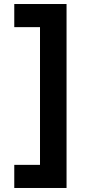

<svg xmlns="http://www.w3.org/2000/svg" viewBox="-20 -765 456 955"><path d="M51 170H311V-745H51V-630H179V55H51Z"/></svg>

Font: Mluvka
Style: Bold
Weight: 700
Designer: Modified by Jiří Krblich, Original typeface by Gumpita Rahayu
Foundry: Gumpita Rahayu & Jiří Krblich
Version: Version 2.000;Glyphs 3.1.1 (3134)